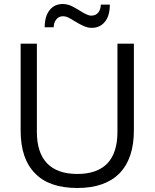

<svg xmlns="http://www.w3.org/2000/svg" viewBox="-20 -930 771 958"><path d="M366 8Q225 8 155 -65Q83 -137 83 -279V-712H164V-272Q164 -168 215 -115Q266 -62 366 -62Q465 -62 516 -115Q566 -168 566 -272V-712H648V-279Q648 -139 576 -65Q504 8 366 8ZM203 -794Q203 -849 228 -880Q252 -910 293 -910Q312 -910 333 -902Q343 -897 354 -891Q365 -885 378 -877Q398 -864 412 -858Q424 -852 436 -852Q458 -852 471 -868Q483 -885 483 -907H528Q528 -852 504 -822Q479 -791 438 -791Q418 -791 398 -800Q379 -808 353 -824Q342 -831 334 -835.5Q326 -840 320 -843Q307 -849 295 -849Q273 -849 261 -833Q248 -817 248 -794Z"/></svg>

Font: PRinguin Sans
Style: Regular
Weight: 400
Designer: Vernon Adams
Foundry: Vernon Adams
Version: ""